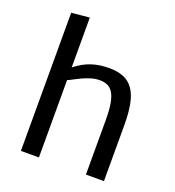

<svg xmlns="http://www.w3.org/2000/svg" viewBox="-129 -803 824 905"><g transform="rotate(20 283.5 -351.0)"><path d="M77.1 -692.9 167.5 -701.7V-451.7Q187.5 -467.3 207 -478.3Q226.6 -489.3 247.1 -496.1Q267.6 -502.9 289.3 -506.1Q311 -509.3 335.9 -509.3Q378.4 -509.3 408.4 -496.8Q438.5 -484.4 457.5 -456.8Q476.6 -429.2 485.1 -386Q493.7 -342.8 493.7 -281.2V0H403.3V-274.4Q403.3 -324.2 397.5 -356.4Q391.6 -388.7 380.1 -407.2Q368.7 -425.8 351.8 -433.1Q335 -440.4 313 -440.4Q290.5 -440.4 268.1 -433.3Q245.6 -426.3 226.3 -417.2Q207 -408.2 191.7 -399.7Q176.3 -391.1 167.5 -388.2V0H77.1Z"/></g></svg>

Font: Mako
Style: Regular
Weight: 400
Designer: vernon adams
Foundry: vernon adams
Version: Version 1.000